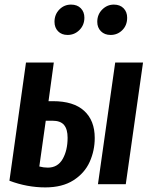

<svg xmlns="http://www.w3.org/2000/svg" viewBox="-20 -801 660 835"><path d="M392 -201Q392 -146 370 -97Q348 -48 299.5 -17Q251 14 177 14Q98 14 21 -15L93 -529H214L191 -361H210Q300 -361 346 -319Q392 -277 392 -201ZM481 -529H602L527 0H406ZM274 -202Q274 -239 258.5 -257.5Q243 -276 208 -276H179L151 -77Q169 -72 188 -72Q231 -72 252.5 -109.5Q274 -147 274 -202ZM217 -706Q217 -738 238 -759.5Q259 -781 289 -781Q316 -781 331.5 -765Q347 -749 347 -724Q347 -692 325.5 -670.5Q304 -649 274 -649Q248 -649 232.5 -665Q217 -681 217 -706ZM403 -706Q403 -738 424.5 -759.5Q446 -781 475 -781Q502 -781 517.5 -765Q533 -749 533 -724Q533 -691 512 -670Q491 -649 461 -649Q435 -649 419 -665Q403 -681 403 -706Z"/></svg>

Font: Fira Sans Extra Condensed Medium
Style: Italic
Weight: 500
Width: 3
Italic angle: -8°
Designer: Carrois Corporate & Edenspiekermann AG
Foundry: Carrois Corporate GbR & Edenspiekermann AG
Version: Version 4.203